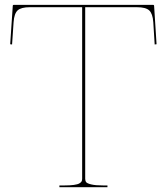

<svg xmlns="http://www.w3.org/2000/svg" viewBox="-20 -780 695 800"><path d="M22.5 -595.7 33.2 -755.4Q33.2 -759.8 38.1 -759.8H617.2Q622.1 -759.8 622.1 -755.4L632.3 -595.7L624.5 -594.7L618.7 -687.5Q616.2 -723.1 601.8 -736.6Q587.4 -750 549.8 -750H335V-35.2Q335 -26.4 339.1 -21Q343.3 -15.6 360.6 -11.5Q377.9 -7.3 410.2 -7.3H427.7V0H227.5V-7.3H247.6Q272 -7.3 287.8 -9.5Q303.7 -11.7 310.8 -15.9Q317.9 -20 320.1 -24.4Q322.3 -28.8 322.3 -35.2V-750H105Q67.9 -750 53.5 -736.8Q39.1 -723.6 36.6 -687.5L30.3 -594.7Z"/></svg>

Font: Znikomit
Style: Regular
Weight: 100
Designer: gluk
Foundry: gluk
Version: Version 0.53